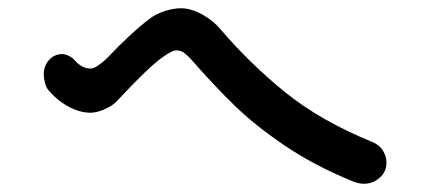

<svg xmlns="http://www.w3.org/2000/svg" viewBox="-20 -611 1040 465"><path d="M834 -172Q741 -210 669.5 -258.5Q598 -307 549 -354.5Q500 -402 444 -466Q434 -477 426 -483Q418 -489 407 -489Q397 -489 376 -474Q342 -451 261 -364Q251 -354 232.5 -346Q214 -338 199 -338Q173 -338 145.5 -353Q118 -368 97 -393Q92 -399 89 -410Q86 -421 86 -430Q86 -452 99 -466Q112 -480 131 -480Q138 -480 147 -475.5Q156 -471 160 -466Q178 -445 199 -445Q207 -445 218.5 -453Q230 -461 239 -470Q300 -534 343 -566Q357 -577 378.5 -584Q400 -591 418 -591Q443 -591 470.5 -575.5Q498 -560 515 -539Q587 -455 672 -386.5Q757 -318 882 -267Q899 -260 907.5 -246Q916 -232 916 -217Q916 -195 899.5 -180.5Q883 -166 862 -166Q848 -166 834 -172Z"/></svg>

Font: Tsukimi Rounded SemiBold
Style: Regular
Weight: 600
Designer: Takashi Funayama
Foundry: Takashi Funayama
Version: Version 1.032; ttfautohint (v1.8.3)